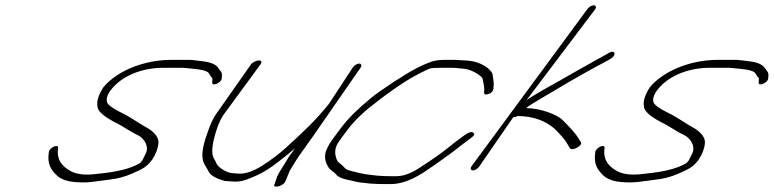

<svg xmlns="http://www.w3.org/2000/svg" viewBox="-20 -708 2934 728"><path d="M371.9 -377C354.1 -349 345.7 -325 349.5 -305C349.6 -289 368.7 -269 414.4 -245C446.4 -230 465.6 -213 507.5 -193C525.6 -181 546.3 -155 532.7 -126C525.1 -111 520.9 -102 519.2 -99C517.4 -96 512.6 -92 509.7 -89C476.2 -69 424.2 -56 350.4 -49C307.3 -43 274.3 -46 250.1 -58C209.8 -79 194.4 -108 200.2 -146C203.6 -164 168.1 -150 165.3 -132C158.6 -88 170.8 -64 201.1 -38C216.2 -27 236.1 -20 261.3 -18C314.7 -13 336.9 -20 395 -27C423.2 -30 451.3 -37 478.8 -49C517.7 -66 533.8 -73 553.4 -98C571.8 -121 581.7 -154 580.9 -171C579.5 -193 557.4 -213 534.7 -225C511.3 -238 482.8 -258 457.2 -272C409.6 -295 384.9 -312 385.3 -323C382.2 -337 389.2 -355 408.8 -377C451.4 -424 522.4 -451 600.1 -451H660.9C669.4 -451 677.9 -451 685.6 -450C719.4 -446 764.9 -445 773.5 -428C777.1 -421 780.6 -416 784.1 -413C785.6 -412 786.1 -409 785.2 -405L784.7 -396C781.9 -378 819.8 -394 820.6 -410L821.6 -420C822.9 -435 815.4 -438 809.4 -448C796.7 -469 768.2 -474 730.1 -478L713.1 -480C707.6 -481 698.7 -481 688.8 -481H628.1C529.2 -481 425 -441 371.9 -377Z M1317.6 -452 1228.4 -316C1179.1 -253 1126.8 -205 1064.3 -148C1040.5 -126 1010.1 -103 973.1 -79C937.3 -57 906.2 -47 880.3 -50C870.1 -51 862.7 -51 857.2 -52C838.2 -54 807 -74 801.9 -86C798.3 -95 794.3 -101 791.8 -106C782.7 -120 782.5 -146 791.7 -183C800.9 -220 812.2 -249 825.5 -270L967.8 -464C973.8 -472 971.9 -479 962.3 -479C952.7 -479 937.8 -472 931.8 -464L795.5 -270C786.1 -255 775.8 -232 765.1 -200C745 -145 741.8 -106 756.4 -83C760 -78 765 -68 772.6 -55C780.2 -42 799.8 -31 831.4 -22C838.9 -21 848.9 -21 859.4 -20C893.2 -17 912.4 -25 951.2 -42C975.1 -52 1003.8 -70 1034.8 -94C1065.7 -118 1086.6 -135 1099.1 -146C1094.3 -140 1084.9 -126 1080.1 -120C1076.6 -116 1071.8 -108 1064.1 -95C1051.1 -73 1039.3 -57 1030.5 -38L1021.1 -10C1010.5 8 1054.2 -1 1061.8 -20L1073.6 -48C1075.3 -53 1077.1 -58 1080.6 -64C1088.9 -76 1105.4 -106 1116.1 -120L1165.9 -190L1347.6 -452C1352.6 -460 1350 -467 1342 -467C1334 -467 1322.6 -460 1317.6 -452Z M1707.1 -481H1663.9C1644.7 -481 1627.3 -478 1615.3 -474C1603.4 -470 1584.2 -462 1558.6 -449C1519.1 -429 1417.7 -363 1383.8 -334C1343.3 -300 1304.8 -266 1269.1 -218C1248.3 -190 1236 -173 1231.5 -166C1227.1 -159 1223.1 -151 1219.7 -144C1208.8 -122 1210 -98 1225.2 -74C1231.8 -63 1244.8 -57 1253.4 -48C1260 -37 1280 -29 1313.1 -23C1326.6 -20 1338.7 -16 1357.3 -15L1381.9 -12C1400.5 -11 1417.9 -10 1434.7 -10H1461.1C1497.1 -10 1536 -23 1581.3 -51C1602.2 -64 1694.6 -129 1713.7 -145C1723.2 -153 1731.6 -159 1738.1 -164L1766.1 -185C1778.7 -194 1781 -200 1774.4 -205C1767.7 -210 1755.7 -206 1740.8 -195C1713.4 -175 1707.5 -171 1672.9 -143C1652.1 -126 1615.7 -101 1565 -68C1534.6 -49 1507.6 -40 1483.6 -40H1457.2C1440.4 -40 1425.4 -41 1410.4 -42L1384.6 -45C1373.2 -46 1361.2 -48 1347.3 -51L1318.3 -58C1304.3 -62 1291.3 -64 1285.7 -73C1279.1 -82 1265.6 -89 1259 -98C1247.8 -122 1248.2 -145 1261.5 -166C1265.5 -172 1269.4 -178 1275.4 -186C1306 -228 1325.9 -254 1378.1 -298C1435.3 -344 1511.6 -400 1567.8 -428C1588.7 -439 1603.6 -446 1609.6 -448C1615.6 -450 1629.3 -451 1653.3 -451H1683.3C1709.7 -451 1714 -450 1741 -447C1766.2 -445 1808.4 -421 1810.3 -408C1812.3 -393 1817.9 -379 1815.6 -360C1813.9 -349 1821.2 -347 1836.1 -353C1843.6 -356 1848.5 -362 1851 -371L1851.4 -380C1853.8 -395 1848.7 -415 1847.6 -427C1839.9 -448 1802.5 -474 1755.7 -478Z M2206.8 -673 1767.4 -77C1762.5 -69 1765 -62 1773 -62C1781 -62 1792.5 -69 1797.4 -77L1926.4 -264H1931.2C1933.6 -264 1936.6 -265 1942 -268C1998.4 -268 2045.3 -252 2082.8 -220C2107.6 -195 2124 -176 2130.7 -163L2141.1 -146C2149.6 -134 2191.2 -156 2182.3 -169L2171.9 -186C2163.4 -200 2144 -222 2113.1 -253C2091.9 -274 2028.1 -298 1975.3 -298C1981.8 -307 2070.2 -357 2079.7 -363C2154.3 -408 2222 -446 2281.3 -477L2295.2 -485C2318.6 -498 2313 -521 2289.6 -508L2275.6 -500C2266.2 -495 2252.2 -487 2234.3 -477C2205.4 -461 2134.4 -421 2103.4 -403C2076.5 -388 2001.9 -347 1976.2 -328L2236.8 -673C2241.8 -681 2239.2 -688 2231.2 -688C2223.2 -688 2211.8 -681 2206.8 -673Z M2443.9 -377C2426.1 -349 2417.7 -325 2421.5 -305C2421.6 -289 2440.7 -269 2486.4 -245C2518.4 -230 2537.6 -213 2579.5 -193C2597.6 -181 2618.3 -155 2604.7 -126C2597.1 -111 2592.9 -102 2591.2 -99C2589.4 -96 2584.6 -92 2581.7 -89C2548.2 -69 2496.2 -56 2422.4 -49C2379.3 -43 2346.3 -46 2322.1 -58C2281.8 -79 2266.4 -108 2272.2 -146C2275.6 -164 2240.1 -150 2237.3 -132C2230.6 -88 2242.8 -64 2273.1 -38C2288.2 -27 2308.1 -20 2333.3 -18C2386.7 -13 2408.9 -20 2467 -27C2495.2 -30 2523.3 -37 2550.8 -49C2589.7 -66 2605.8 -73 2625.4 -98C2643.8 -121 2653.7 -154 2652.9 -171C2651.5 -193 2629.4 -213 2606.7 -225C2583.3 -238 2554.8 -258 2529.2 -272C2481.6 -295 2456.9 -312 2457.3 -323C2454.2 -337 2461.2 -355 2480.8 -377C2523.4 -424 2594.4 -451 2672.1 -451H2732.9C2741.4 -451 2749.9 -451 2757.6 -450C2791.4 -446 2836.9 -445 2845.5 -428C2849.1 -421 2852.6 -416 2856.1 -413C2857.6 -412 2858.1 -409 2857.2 -405L2856.7 -396C2853.9 -378 2891.8 -394 2892.6 -410L2893.6 -420C2894.9 -435 2887.4 -438 2881.4 -448C2868.7 -469 2840.2 -474 2802.1 -478L2785.1 -480C2779.6 -481 2770.7 -481 2760.8 -481H2700.1C2601.2 -481 2497 -441 2443.9 -377Z"/></svg>

Font: MewTooHand
Style: UltimateItaWide
Weight: 400
Designer: Mew Too, Robert Jablonski
Version: Version 0.77